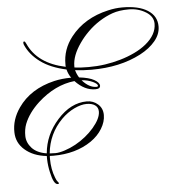

<svg xmlns="http://www.w3.org/2000/svg" viewBox="-81 -736 851 928"><g transform="rotate(-5 344.5 -272.5)"><path d="M161.6 139.2Q141.6 139.2 128.9 79.1Q121.6 47.9 120.6 13.7V-0.5Q55.2 -7.3 14.6 -43Q-24.4 -77.1 -25.4 -127.9Q-27.3 -189.5 12.2 -246.1Q70.8 -330.6 188 -358.4Q226.1 -367.2 268.1 -367.2H271Q257.8 -385.3 252 -408.7Q175.3 -425.3 127.2 -460.7Q79.1 -496.1 58.1 -543.5Q55.2 -548.8 55.2 -555.2Q55.2 -561.5 59.8 -561.5Q64.5 -561.5 69.3 -549.8Q113.8 -450.2 249.5 -421.9Q249 -424.3 249 -427.2Q249 -430.2 249 -433.1Q248 -505.9 294.9 -565.9Q360.4 -649.4 477.1 -675.8Q512.2 -684.1 546.4 -684.1Q625.5 -684.1 669.4 -656Q713.4 -627.9 713.4 -577.6Q713.4 -540 686 -507.1Q658.7 -474.1 612.3 -449.7Q511.2 -397 373 -397Q330.1 -397 293 -401.9Q297.9 -382.8 309.1 -365.2Q356.9 -359.9 381.6 -345.9Q406.2 -332 406.7 -316.9Q406.7 -301.3 382.8 -301.3Q330.6 -301.3 285.2 -349.6Q190.4 -339.4 106.9 -263.7Q55.7 -216.3 35.2 -164.1Q24.9 -137.2 25.6 -105Q26.4 -72.8 50.5 -46.6Q74.7 -20.5 121.6 -13.2Q129.4 -103 192.9 -173.8Q257.8 -246.6 336.4 -246.6Q367.2 -246.6 389.9 -226.6Q412.6 -206.5 412.6 -173.8Q412.6 -141.1 392.6 -108.2Q372.6 -75.2 337.4 -50.8Q261.7 1 152.8 1L135.3 0.5Q134.8 4.4 134.8 7.8V15.1Q134.8 64.9 151.4 106.9Q157.2 122.6 162.4 127.7Q167.5 132.8 167.5 136Q167.5 139.2 161.6 139.2ZM291 -415Q318.4 -411.1 359.6 -411.1Q400.9 -411.1 439.5 -416.7Q478 -422.4 514.9 -433.1Q551.8 -443.8 584.5 -459.5Q617.2 -475.1 641.6 -495.1Q695.3 -539.1 695.3 -592.3Q695.3 -627 660.2 -648.9Q623.5 -671.9 576.9 -671.9Q530.3 -671.9 497.1 -660.2Q463.9 -648.4 433.3 -628.9Q402.8 -609.4 377 -584Q351.1 -558.6 332 -530.8Q291 -472.2 291 -421.9ZM319.8 -350.6Q353.5 -312.5 388.7 -312.5Q396.5 -312.5 396.5 -317.4Q396.5 -322.3 390.4 -327.4Q384.3 -332.5 374 -337.4Q350.1 -348.6 319.8 -350.6ZM135.7 -11.7Q145.5 -10.7 163.6 -10.7Q181.6 -10.7 209 -19.5Q236.3 -28.3 262.5 -42.7Q288.6 -57.1 311.8 -75.9Q335 -94.7 352.5 -115.2Q390.1 -159.2 390.1 -192.4Q390.1 -212.9 375 -223.6Q359.9 -234.4 333.5 -234.4Q307.1 -234.4 273.7 -218.5Q240.2 -202.6 210.9 -173.3Q145 -106.4 135.7 -11.7Z"/></g></svg>

Font: Pinyon Script
Style: Regular
Weight: 400
Designer: Nicole Fally
Foundry: Nicole Fally
Version: Version 1.005